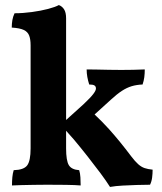

<svg xmlns="http://www.w3.org/2000/svg" viewBox="-20 -737 646 766"><path d="M243.7 -258.3 314 -321.8Q341.8 -348.1 352.3 -362.1Q362.8 -376 362.8 -383.8Q362.8 -392.1 356.9 -396Q351.1 -399.9 335.9 -399.9Q331.1 -415 328.4 -429.9Q325.7 -444.8 325.7 -460Q342.8 -460 365.7 -459.5Q388.7 -459 414.8 -458.5Q440.9 -458 463.9 -458Q486.8 -458 511.2 -458.5Q535.6 -459 557.6 -460Q557.6 -443.8 555.7 -429Q553.7 -414.1 548.8 -399.9Q524.9 -398.9 505.4 -393.1Q485.8 -387.2 466.3 -374.5Q446.8 -361.8 421.9 -338.9L357.4 -280.3Q387.7 -252 415.5 -221.2Q458 -173.8 503.9 -112.8Q519 -92.8 531.5 -81.8Q543.9 -70.8 556.9 -66.4Q569.8 -62 588.9 -60.1Q588.9 -43.9 586.9 -28.6Q585 -13.2 578.6 0Q553.7 0 525.4 1Q497.1 2 469 3.4Q440.9 4.9 418.9 8.8Q403.8 -15.1 380.4 -46.6Q356.9 -78.1 329.8 -112.5Q302.7 -147 274.9 -180.2Q258.8 -198.7 243.7 -215.3V-145Q243.7 -96.2 254.6 -78.1Q265.6 -60.1 295.9 -58.1Q299.8 -45.9 300.8 -29.5Q301.8 -13.2 301.8 2.9Q279.8 1 242.9 0.5Q206.1 0 168 0Q142.1 0 115 0.5Q87.9 1 64.9 1.5Q42 2 27.8 2.9Q27.8 -15.1 29.3 -30.5Q30.8 -45.9 34.7 -58.1Q74.7 -59.1 88.4 -77.1Q102.1 -95.2 102.1 -145V-556.2Q102.1 -580.1 96.4 -595Q90.8 -609.9 75 -617.4Q59.1 -625 26.9 -627Q26.9 -642.1 29.3 -656.5Q31.7 -670.9 38.1 -684.1Q71.8 -684.1 107.4 -689Q143.1 -693.8 171.9 -701.4Q200.7 -709 214.8 -716.8Q228 -711.9 235.8 -699.5Q243.7 -687 243.7 -664.1Z"/></svg>

Font: Abu Sayed
Style: Regular
Weight: 400
Designer: Jayed Ahsan Saad
Foundry: Codepotro
Version: Codepotro Abu Sayed;Version 0.800